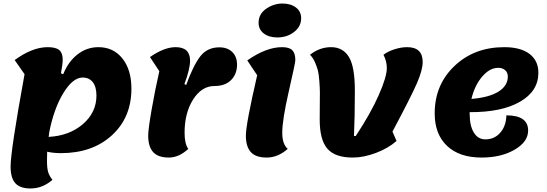

<svg xmlns="http://www.w3.org/2000/svg" viewBox="-20 -867 3099 1087"><path d="M153 200Q94 200 67 170.5Q40 141 40 76Q40 -14 119 -447L63 -527Q163 -600 250 -600Q296 -600 315.5 -583.5Q335 -567 335 -529Q335 -504 325 -452L338 -447Q367 -519 419.5 -559.5Q472 -600 537 -600Q622 -600 673 -536Q724 -472 724 -365Q724 -202 613.5 -101Q503 0 325 0Q282 0 247 -8Q246 9 246 43Q246 84 252.5 106.5Q259 129 277 151Q221 200 153 200ZM258 -114Q258 -110 257 -102.5Q256 -95 255 -92Q372 -98 449 -164Q526 -230 526 -326Q526 -375 505.5 -401.5Q485 -428 448 -428Q392 -428 338 -339Q284 -250 258 -114Z M936 25Q875 25 847 -6Q819 -37 819 -99Q819 -135 838.5 -247Q858 -359 882 -464L829 -544Q910 -600 974 -600Q1056 -600 1056 -524Q1056 -476 1024 -391L1034 -386Q1074 -496 1113.5 -547.5Q1153 -599 1222 -599Q1268 -599 1295 -572.5Q1322 -546 1322 -501Q1322 -448 1288.5 -414Q1255 -380 1194 -380Q1122 -380 1073.5 -304Q1025 -228 1025 -115Q1025 -53 1046 -24Q993 25 936 25Z M1550 -655Q1503 -655 1473.5 -677.5Q1444 -700 1444 -738Q1444 -788 1487 -817.5Q1530 -847 1579 -847Q1626 -847 1655.5 -824.5Q1685 -802 1685 -764Q1685 -717 1645 -686Q1605 -655 1550 -655ZM1490 25Q1428 25 1400 -6Q1372 -37 1372 -99Q1372 -164 1436 -441L1380 -525Q1487 -600 1577 -600Q1618 -600 1635 -582.5Q1652 -565 1652 -526Q1652 -511 1615 -350Q1578 -189 1578 -115Q1578 -51 1609 -24Q1553 25 1490 25Z M1977 25Q1877 25 1833.5 -25Q1790 -75 1790 -190Q1790 -212 1790.5 -268Q1791 -324 1791 -345Q1791 -366 1788 -407Q1785 -448 1779.5 -469Q1774 -490 1763 -515Q1752 -540 1735 -557Q1790 -600 1854 -600Q1921 -600 1955 -545Q1989 -490 1989 -354Q1989 -204 1984 -97H1994Q2078 -224 2124 -328Q2170 -432 2170 -482Q2170 -520 2151 -557Q2176 -576 2213.5 -588Q2251 -600 2285 -600Q2373 -600 2373 -516Q2373 -471 2340.5 -396Q2308 -321 2202 -122L2225 -69Q2179 -28 2109 -1.5Q2039 25 1977 25Z M2706 25Q2581 25 2511 -41Q2441 -107 2441 -225Q2441 -387 2553 -493.5Q2665 -600 2835 -600Q2927 -600 2977.5 -562Q3028 -524 3028 -455Q3028 -351 2924 -291Q2820 -231 2639 -232V-223Q2639 -155 2662.5 -116.5Q2686 -78 2728 -78Q2779 -78 2812 -115.5Q2845 -153 2847 -214Q2970 -214 2970 -128Q2970 -64 2893.5 -19.5Q2817 25 2706 25ZM2801 -483Q2752 -483 2709.5 -433Q2667 -383 2649 -307Q2748 -315 2801.5 -348Q2855 -381 2855 -434Q2855 -456 2840 -469.5Q2825 -483 2801 -483Z"/></svg>

Font: Lemonada
Style: Bold
Weight: 700
Designer: Mohamed Gaber (Arabic), Eduardo Tunni (Latin)
Foundry: Kief Type Foundry
Version: Version 4.004